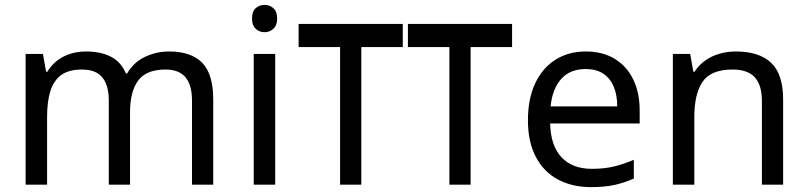

<svg xmlns="http://www.w3.org/2000/svg" viewBox="-20 -757 3311 787"><path d="M673 -546Q764 -546 809 -499.5Q854 -453 854 -349V0H767V-345Q767 -408 740.5 -440Q714 -472 658 -472Q580 -472 546.5 -427Q513 -382 513 -296V0H426V-345Q426 -387 414 -415.5Q402 -444 378 -458Q354 -472 316 -472Q262 -472 231 -449.5Q200 -427 186.5 -384Q173 -341 173 -278V0H85V-536H156L169 -463H174Q191 -491 215.5 -509.5Q240 -528 270 -537Q300 -546 332 -546Q394 -546 435.5 -524Q477 -502 496 -456H501Q528 -502 574.5 -524Q621 -546 673 -546Z M1108 -536V0H1020V-536ZM1065 -737Q1085 -737 1100.5 -723.5Q1116 -710 1116 -681Q1116 -653 1100.5 -639Q1085 -625 1065 -625Q1043 -625 1028 -639Q1013 -653 1013 -681Q1013 -710 1028 -723.5Q1043 -737 1065 -737Z M1631 -659V-564H1461V0H1374V-564H1204V-659Z M2079 -659V-564H1909V0H1822V-564H1652V-659Z M2381 -546Q2450 -546 2499.5 -516Q2549 -486 2575.5 -431.5Q2602 -377 2602 -304V-251H2235Q2237 -160 2281.5 -112.5Q2326 -65 2406 -65Q2457 -65 2496.5 -74.5Q2536 -84 2578 -102V-25Q2537 -7 2497 1.5Q2457 10 2402 10Q2326 10 2267.5 -21Q2209 -52 2176.5 -113.5Q2144 -175 2144 -264Q2144 -352 2173.5 -415Q2203 -478 2256.5 -512Q2310 -546 2381 -546ZM2380 -474Q2317 -474 2280.5 -433.5Q2244 -393 2237 -321H2510Q2510 -367 2496 -401Q2482 -435 2453.5 -454.5Q2425 -474 2380 -474Z M2996 -546Q3092 -546 3141 -499.5Q3190 -453 3190 -349V0H3103V-343Q3103 -408 3074 -440Q3045 -472 2983 -472Q2894 -472 2860 -422Q2826 -372 2826 -278V0H2738V-536H2809L2822 -463H2827Q2845 -491 2871.5 -509.5Q2898 -528 2930 -537Q2962 -546 2996 -546Z"/></svg>

Font: usinhala05
Style: Book
Weight: 400
Designer: Jelle Bosma - Monotype Design Team
Foundry: Monotype Imaging Inc.
Version: Version 2.003